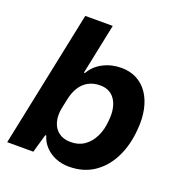

<svg xmlns="http://www.w3.org/2000/svg" viewBox="-133 -841 902 963"><g transform="rotate(20 318.0 -359.5)"><path d="M339 9.7Q301.1 9.7 268.2 -3.7Q235.3 -17.1 212.4 -41.6Q189.4 -66 180.1 -98.1H174.7L146.9 0H7.4L158.7 -729H305.4L249.7 -459.7L255 -459Q278.4 -500.6 322.6 -523.4Q366.9 -546.3 419.1 -546.3Q465.4 -546.3 501.6 -527.4Q537.7 -508.4 561.5 -473.3Q585.3 -438.1 595.4 -389.6Q605.6 -341.1 599.9 -281.7Q593.4 -197.6 560.6 -131.5Q527.7 -65.4 471.9 -27.9Q416 9.7 339 9.7ZM305.9 -109.3Q347.7 -109.3 378.1 -130.4Q408.6 -151.6 427.1 -189.3Q445.6 -227 449.1 -277Q452.7 -312.3 447.4 -339.9Q442 -367.6 428.9 -387.3Q415.9 -407 395.9 -417.1Q376 -427.3 349.3 -427.3Q313.1 -427.3 286.2 -412.4Q259.3 -397.6 242.2 -370.4Q225.1 -343.3 217.4 -306.4L206.9 -257.3Q197.9 -214.4 207 -180.9Q216.1 -147.3 241.4 -128.3Q266.6 -109.3 305.9 -109.3Z"/></g></svg>

Font: Mona Sans ExtraLight
Style: Italic
Weight: 200
Italic angle: -11.6951°
Designer: Deni Anggara
Foundry: GitHub
Version: Version 2.000